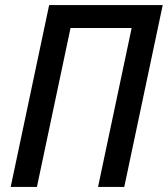

<svg xmlns="http://www.w3.org/2000/svg" viewBox="-20 -734 659 754"><path d="M22 0 173 -714H619L468 0H365L497 -624H257L125 0Z"/></svg>

Font: Noto Sans SemiCondensed Medium
Style: Italic
Weight: 500
Width: 4
Italic angle: -12°
Designer: Monotype Design Team
Foundry: Monotype Imaging Inc.
Version: Version 2.013; ttfautohint (v1.8.4.7-5d5b)